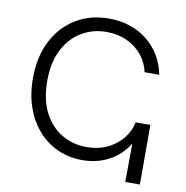

<svg xmlns="http://www.w3.org/2000/svg" viewBox="-82 -817 870 896"><g transform="rotate(10 353.0 -369.0)"><path d="M353.5 -65.4Q291.5 -65.4 238.5 -88.9Q185.5 -112.3 146 -156.2Q106.4 -200.2 84 -262.5Q61.5 -324.7 61.5 -401.4Q61.5 -504.4 100.3 -579.8Q139.2 -655.3 207.3 -696.5Q275.4 -737.8 363.3 -737.8Q418.9 -737.8 465.6 -721.7Q512.2 -705.6 548.1 -676Q584 -646.5 607.2 -606.7Q630.4 -566.9 639.2 -520H569.8Q560.5 -564.5 532 -599.4Q503.4 -634.3 460.2 -654.3Q417 -674.3 363.3 -674.3Q298.3 -674.3 245.1 -642.6Q191.9 -610.8 160.6 -549.8Q129.4 -488.8 129.4 -401.4Q129.4 -313.5 160.6 -252.7Q191.9 -191.9 245.1 -160.4Q298.3 -128.9 363.3 -128.9Q417.5 -128.9 460.4 -149.2Q503.4 -169.4 532 -204.1Q560.5 -238.8 569.8 -282.2H600.1Q598.6 -239.7 580.6 -200.7Q562.5 -161.6 530 -131.1Q497.6 -100.6 452.9 -83Q408.2 -65.4 353.5 -65.4ZM569.8 0 572.3 -282.2H639.2V0Z"/></g></svg>

Font: Inter 16pt Light
Style: Regular
Weight: 300
Version: Version 4.001;git-66647c0bb